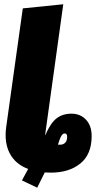

<svg xmlns="http://www.w3.org/2000/svg" viewBox="-20 -783 465 892"><path d="M312 -254.9Q353 -254.9 379.4 -227.1Q405.8 -199.2 405.8 -150.9Q405.8 -65.9 353.3 -23.4Q300.8 19 216.8 19Q196.8 19 188 18.1L152.8 88.9L82 55.2L110.8 2Q51.3 -20.5 25.1 -70.8Q-1 -121.1 8.8 -192.9L85.9 -744.1L273.9 -763.2L189.9 -158.2V-153.8Q213.9 -210.4 242.2 -232.7Q270.5 -254.9 312 -254.9ZM259.8 -110.8Q274.9 -110.8 283.4 -120.6Q292 -130.4 292 -147Q292 -163.1 280.8 -163.1Q272 -163.1 265.1 -151.9Q258.3 -140.6 249 -110.8Z"/></svg>

Font: Fira Sans Compressed Heavy
Style: Italic
Weight: 900
Width: 3
Italic angle: -8°
Designer: Carrois Corporate & Edenspiekermann AG
Foundry: Carrois Corporate GbR & Edenspiekermann AG
Version: Version 4.203;PS 004.203;hotconv 1.0.88;makeotf.lib2.5.64775